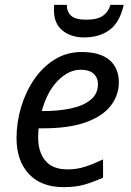

<svg xmlns="http://www.w3.org/2000/svg" viewBox="-20 -760 539 790"><path d="M242 10Q149 10 98.5 -44.5Q48 -99 48 -192Q48 -256 66.5 -318.5Q85 -381 120 -432.5Q155 -484 204.5 -515Q254 -546 316 -546Q392 -546 430.5 -513Q469 -480 469 -421Q469 -369 436.5 -326Q404 -283 335 -257.5Q266 -232 156 -232H139Q138 -223 137.5 -213Q137 -203 137 -195Q137 -134 167 -98.5Q197 -63 258 -63Q296 -63 330 -74Q364 -85 404 -104V-29Q366 -12 329.5 -1Q293 10 242 10ZM152 -303H159Q219 -303 270 -313.5Q321 -324 352 -348.5Q383 -373 383 -414Q383 -440 365.5 -456.5Q348 -473 311 -473Q263 -473 218.5 -428.5Q174 -384 152 -303ZM326 -606Q272 -606 237 -634.5Q202 -663 202 -718Q202 -723 202 -728.5Q202 -734 203 -740H255Q255 -711 273 -695Q291 -679 335 -679Q381 -679 404 -695.5Q427 -712 434 -740H489Q473 -668 431 -637Q389 -606 326 -606Z"/></svg>

Font: Noto IKEA Latin
Style: Italic
Weight: 400
Italic angle: -12°
Designer: Monotype Design Team
Foundry: Monotype Imaging Inc.
Version: Version 1.0